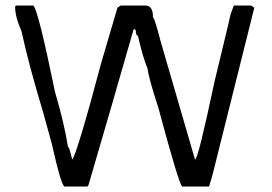

<svg xmlns="http://www.w3.org/2000/svg" viewBox="-20 -688 987 696"><path d="M101.1 -668Q118.7 -650.4 179.2 -355.5Q214.4 -235.4 226.1 -156.2Q231 -156.2 241.7 -109.4Q259.3 -130.9 347.2 -460.9L405.8 -660.2L417.5 -668H507.3Q534.7 -668 534.7 -625Q539.6 -625 562 -539.1L687 -109.4Q697.8 -109.4 757.3 -390.6L808.1 -601.6L815.9 -636.7L827.6 -668H890.1L901.9 -660.2L749.5 -50.8L737.8 -11.7H640.1Q626.5 -27.3 554.2 -296.9Q519 -404.3 515.1 -438.5Q497.6 -480.5 480 -558.6Q472.2 -558.6 472.2 -578.1L468.3 -582H464.4L382.3 -296.9L300.3 -15.6L296.4 -11.7H214.4Q202.6 -11.7 167.5 -168L136.2 -281.2Q85.4 -449.2 58.1 -574.2Q34.7 -627 34.7 -664.1L38.6 -668Z"/></svg>

Font: LaylaRuqaa
Style: Regular
Weight: 400
Version: Version 2.0